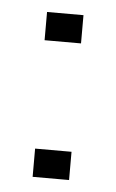

<svg xmlns="http://www.w3.org/2000/svg" viewBox="-37 -391 254 420"><g transform="rotate(5 90.0 -181.0)"><path d="M50 -300V-362H130V-300ZM50 0V-62H130V0Z"/></g></svg>

Font: Big Shoulders Stencil Thin
Style: Regular
Weight: 100
Designer: Patric King
Foundry: XO Type Co
Version: Version 2.001